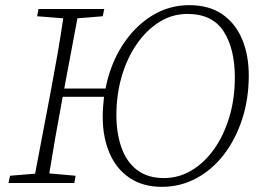

<svg xmlns="http://www.w3.org/2000/svg" viewBox="-20 -709 993 744"><path d="M615 -19Q673 -19 723 -49Q773 -79 810.5 -132.5Q848 -186 869 -256.5Q890 -327 890 -409Q890 -520 846.5 -587.5Q803 -655 706 -655Q647 -655 597 -623.5Q547 -592 509.5 -537.5Q472 -483 451.5 -412.5Q431 -342 431 -263Q431 -193 450.5 -137.5Q470 -82 511 -50.5Q552 -19 615 -19ZM607 15Q534 15 482.5 -19.5Q431 -54 404.5 -115.5Q378 -177 378 -257Q378 -277 379.5 -296Q381 -315 383 -334H223L219 -312Q206 -243 194 -174Q182 -105 171 -37L273 -28L268 0H13L19 -28L116 -36L178 -362Q191 -431 203 -500Q215 -569 225 -638L124 -646L129 -674H384L378 -646L280 -638L229 -366H389Q407 -459 453.5 -532Q500 -605 567 -647Q634 -689 713 -689Q790 -689 841 -654Q892 -619 918 -557.5Q944 -496 944 -416Q944 -326 918.5 -247.5Q893 -169 847.5 -110Q802 -51 740.5 -18Q679 15 607 15Z"/></svg>

Font: Source Serif Pro Light
Style: Italic
Weight: 300
Italic angle: -12°
Designer: Frank Grießhammer
Foundry: Adobe Systems Incorporated
Version: Version 3.001;hotconv 1.0.111;makeotfexe 2.5.65597